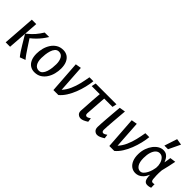

<svg xmlns="http://www.w3.org/2000/svg" viewBox="128 -1590 2503 2503"><g transform="rotate(45 1380.0 -338.0)"><path d="M320.7 7.8Q313.7 -0.5 303.5 -13.4Q293.4 -26.2 275.7 -53.2Q258 -80.3 228.4 -128.9Q198.7 -177.6 151.8 -256.8L133.3 0H51.9L84.1 -450H165.5L152 -260.6Q156.8 -264.1 160.9 -267.4Q165 -270.6 169 -274.7Q216.8 -312.6 253.1 -355.5Q289.4 -398.3 321.3 -450H404Q380.9 -411.9 354.5 -378.2Q328 -344.6 298.3 -315Q268.5 -285.4 233.8 -257.8Q277.4 -190.5 305.1 -148.7Q332.7 -106.9 349.5 -82.8Q366.2 -58.6 377.1 -45.2Q388 -31.8 397 -20.8Z M590.7 11.8Q547.6 11.8 513.3 -9.6Q478.9 -31.1 459.3 -74.2Q439.7 -117.2 439.7 -180.9Q439.7 -229.9 452.5 -279.3Q465.3 -328.7 491.9 -370Q518.4 -411.4 559.1 -436.6Q599.8 -461.8 654.7 -461.8Q698.8 -461.8 732.7 -440.4Q766.6 -418.9 786.1 -376Q805.7 -333 805.7 -269.1Q805.7 -220.1 793 -170.7Q780.4 -121.3 753.8 -80Q727.3 -38.6 687 -13.4Q646.8 11.8 590.7 11.8ZM617.3 -43.8Q649.4 -43.8 669.6 -66.5Q689.8 -89.2 701.2 -124.3Q712.6 -159.5 716.8 -197.5Q721 -235.5 721 -266Q721 -327 698.3 -366.6Q675.5 -406.2 628.8 -406.2Q596.8 -406.2 576.2 -383Q555.6 -359.8 544.6 -324.2Q533.5 -288.5 529.3 -250.6Q525.1 -212.7 525.1 -184Q525.1 -117.2 549.3 -80.5Q573.6 -43.8 617.3 -43.8Z M932 0 901 -444 980.7 -457.7 1005.3 -78Q1048.5 -125.7 1075.9 -187.3Q1103.3 -248.9 1119.5 -316.7Q1135.6 -384.5 1146.3 -450H1219Q1213.7 -396.3 1198.4 -332.4Q1183.2 -268.5 1158.4 -205.5Q1133.7 -142.4 1099.7 -88.7Q1065.6 -35.1 1023.3 0Z M1444.7 11.8Q1417.5 11.8 1395.4 -6.6Q1373.3 -25.1 1374.7 -64.4Q1378.5 -114.5 1380.4 -148.5Q1382.4 -182.5 1383.9 -208.9Q1385.4 -235.3 1387.3 -263.1Q1389.2 -290.9 1392.5 -329.5Q1395.7 -368 1400.2 -425.6L1482.6 -439.5Q1478.4 -381.1 1474 -325.1Q1469.6 -269.2 1466 -212.9Q1462.4 -156.5 1458.2 -98.2Q1457.2 -78.5 1465.5 -69.8Q1473.9 -61.1 1484.9 -61.1Q1494.7 -61.1 1508.9 -67.7Q1523.1 -74.3 1537.5 -85L1545.1 -28.7Q1513.2 -8.7 1489.4 1.6Q1465.6 11.8 1444.7 11.8ZM1248.5 -389.7 1261 -450H1644.6L1631.8 -389.7Z M1748.9 11.8Q1721.6 11.8 1700.3 -7.8Q1678.9 -27.5 1678.9 -67Q1678.9 -88 1681.4 -128Q1683.9 -168 1688 -220.7Q1692.1 -273.4 1696.9 -332Q1701.6 -390.5 1706.7 -448L1789.1 -461.8Q1785.1 -410.6 1780.2 -356Q1775.3 -301.4 1771.6 -251Q1767.9 -200.7 1765.1 -160.6Q1762.4 -120.4 1762.4 -98.2Q1762.4 -78.5 1770.2 -69.8Q1778.1 -61.1 1789.1 -61.1Q1798.9 -61.1 1813.1 -67.7Q1827.3 -74.3 1841.7 -85L1849.3 -28.7Q1817.4 -8.7 1793.6 1.6Q1769.8 11.8 1748.9 11.8Z M1963 0 1932 -444 2011.7 -457.7 2036.3 -78Q2079.5 -125.7 2106.9 -187.3Q2134.3 -248.9 2150.5 -316.7Q2166.6 -384.5 2177.3 -450H2250Q2244.7 -396.3 2229.4 -332.4Q2214.2 -268.5 2189.4 -205.5Q2164.7 -142.4 2130.7 -88.7Q2096.6 -35.1 2054.3 0Z M2451.3 11.3Q2408.5 11.3 2374.4 -12.9Q2340.3 -37.2 2321.2 -83.5Q2302.2 -129.7 2303.7 -194.6Q2305 -251.5 2322.4 -300Q2339.8 -348.5 2367.6 -384.9Q2395.5 -421.4 2430 -441.6Q2464.6 -461.8 2499.9 -461.8Q2535.8 -461.8 2559.1 -446.7Q2582.5 -431.5 2597.5 -407.4Q2612.5 -383.3 2622.2 -357.4Q2624.9 -371.5 2629.8 -400.2Q2634.6 -428.9 2637.1 -451.2L2716.4 -461.8Q2708.7 -421 2697.3 -369.3Q2685.8 -317.5 2671.3 -259.5Q2666.5 -206.9 2668.2 -163.5Q2669.8 -120.1 2672.6 -97.9Q2674.6 -81.8 2680.9 -71.1Q2687.2 -60.3 2704.6 -60.3Q2710.7 -60.3 2719.3 -61.8Q2727.8 -63.3 2731.8 -65.1L2733.4 -0.4Q2722.5 3.8 2706.7 7.6Q2690.9 11.3 2672.3 11.3Q2637.6 11.3 2620.9 -16.5Q2604.2 -44.4 2603.5 -110.1Q2583 -63.4 2558 -36.9Q2533 -10.4 2505.9 0.5Q2478.8 11.3 2451.3 11.3ZM2478.8 -49.9Q2505.2 -49.9 2525.5 -69.8Q2545.8 -89.8 2560.7 -119.2Q2575.7 -148.6 2584.3 -179.2Q2592.9 -209.9 2595.4 -230.4Q2599.5 -271.7 2588.3 -310.6Q2577.1 -349.6 2553.5 -374.5Q2529.9 -399.4 2495.3 -399.4Q2464.5 -399.4 2440.4 -376.1Q2416.2 -352.8 2402.4 -309.2Q2388.6 -265.6 2388.6 -204.9Q2388.6 -127.9 2414.6 -88.9Q2440.6 -49.9 2478.8 -49.9ZM2466.9 -511.1 2524.9 -688.3 2611.5 -673.8 2533.8 -511.1Z"/></g></svg>

Font: Ancizar Sans Thin
Style: Italic
Weight: 100
Italic angle: -4°
Designer: Cesar Puertas, Viviana Monsalve, Julian Moncada, Julian Prieto, Jose Castro, Mariel Hernandez, Felipe Aragon, Sara Alarc
Version: Version 8.100